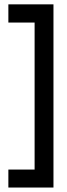

<svg xmlns="http://www.w3.org/2000/svg" viewBox="-20 -710 302 860"><path d="M135 49.5V-609H17.5V-690.5H219.5V130H17.5V49.5Z"/></svg>

Font: Overused Grotesk
Style: Regular
Weight: 450
Version: Version 0.004